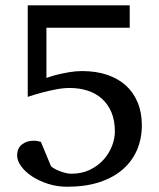

<svg xmlns="http://www.w3.org/2000/svg" viewBox="-20 -691 603 727"><path d="M517.1 -216.8Q517.1 -166 498.8 -123.3Q480.5 -80.6 444.8 -49.6Q409.2 -18.6 356.4 -1.2Q303.7 16.1 234.9 16.1Q195.8 16.1 161.4 4.9Q127 -6.3 101.1 -23.4Q75.2 -40.5 60.1 -61.5Q44.9 -82.5 44.9 -102.1Q44.9 -129.4 62.7 -143.8Q80.6 -158.2 107.9 -158.2Q116.2 -158.2 124 -156.5Q131.8 -154.8 134.8 -153.8L172.9 -62Q178.7 -56.2 188.5 -51Q198.2 -45.9 209 -42Q219.7 -38.1 230.5 -35.6Q241.2 -33.2 250 -33.2Q289.6 -33.2 320.3 -48.1Q351.1 -63 372.1 -86.4Q393.1 -109.9 404.1 -138.2Q415 -166.5 415 -192.9Q415 -234.9 401.9 -265.9Q388.7 -296.9 365.7 -317.4Q342.8 -337.9 311.5 -347.9Q280.3 -357.9 244.1 -357.9Q219.2 -357.9 191.7 -352.5Q164.1 -347.2 140.1 -340.8Q112.3 -333.5 85 -324.2V-670.9H471.2V-585.9H155.8V-396Q156.7 -396 168.5 -400.1Q180.2 -404.3 199.2 -408.9Q218.3 -413.6 242.2 -417.7Q266.1 -421.9 291 -421.9Q343.3 -421.9 385 -408Q426.8 -394 456.1 -367.7Q485.4 -341.3 501.2 -303.2Q517.1 -265.1 517.1 -216.8Z"/></svg>

Font: Charis SIL Afr
Style: Regular
Weight: 400
Foundry: SIL International
Version: Version 5.000